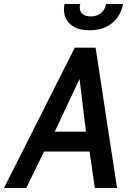

<svg xmlns="http://www.w3.org/2000/svg" viewBox="-59 -938 660 958"><path d="M314 -700H418L525 0H414L388 -182H161L72 0H-39ZM370 -281 338 -544 214 -281ZM260 -891Q260 -905 263 -918H342Q339 -911 339 -901Q339 -879 354 -867.5Q369 -856 394 -856Q423 -856 444 -872Q465 -888 470 -918H555Q544 -859 500.5 -823Q457 -787 387 -787Q326 -787 293 -816Q260 -845 260 -891Z"/></svg>

Font: Cabin Medium
Style: Italic
Weight: 500
Italic angle: -7°
Designer: Pablo Impallari
Foundry: Pablo Impallari. http://www.impallari.com Igino Marini. http://www.ikern.com
Version: Version 2.200